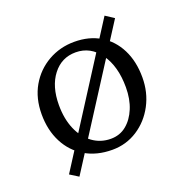

<svg xmlns="http://www.w3.org/2000/svg" viewBox="-103 -572 695 725"><g transform="rotate(-20 244.5 -209.5)"><path d="M248 7.8Q185.5 7.8 139.2 -19.5Q92.8 -46.9 67.4 -96.2Q42 -145.5 42 -209Q42 -273.4 69.8 -321.8Q97.7 -370.1 145.5 -397.5Q193.4 -424.8 251 -424.8Q310.5 -424.8 354.5 -398.4Q398.4 -372.1 422.9 -323.7Q447.3 -275.4 447.3 -210.9Q447.3 -150.4 420.9 -100.6Q394.5 -50.8 349.1 -21.5Q303.7 7.8 248 7.8ZM256.8 -33.2Q293 -33.2 319.3 -54.7Q345.7 -76.2 360.8 -112.8Q376 -149.4 376 -197.3Q376 -281.2 338.9 -333.5Q301.8 -385.7 242.2 -385.7Q185.5 -385.7 150.4 -340.3Q115.2 -294.9 115.2 -219.7Q115.2 -164.1 133.3 -122.1Q151.4 -80.1 183.6 -56.6Q215.8 -33.2 256.8 -33.2ZM95.7 60.5 61.5 39.1 392.6 -478.5 426.8 -456.1Z"/></g></svg>

Font: Crimson Pro ExtraLight Light
Style: Regular
Weight: 300
Version: Version 1.002